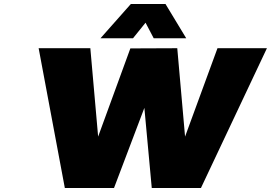

<svg xmlns="http://www.w3.org/2000/svg" viewBox="-20 -943 1359 963"><path d="M173.8 -701.2H433.1L472.2 -257.8L633.8 -700.2L869.1 -701.2L908.2 -257.8L1070.8 -701.2H1318.8L987.8 0H741.2L704.1 -401.9L551.8 0H305.2ZM483.9 -751 636.2 -922.9H810.1L914.1 -751H751L710 -829.1L647 -751Z"/></svg>

Font: Trueno UltraBlack
Style: Italic
Weight: 950
Designer: Julieta Ulanovsky
Foundry: Julieta Ulanovsky
Version: Version 3.001b | FøM Fix